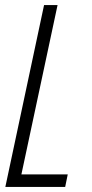

<svg xmlns="http://www.w3.org/2000/svg" viewBox="-20 -734 360 754"><path d="M1 0 153 -714H206L64 -49H246L236 0Z"/></svg>

Font: Noto Sans ExtraCondensed Light
Style: Italic
Weight: 300
Width: 2
Italic angle: -12°
Designer: Monotype Design Team
Foundry: Monotype Imaging Inc.
Version: Version 2.013; ttfautohint (v1.8.4.7-5d5b)